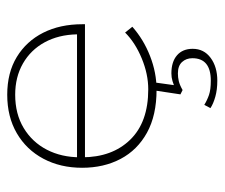

<svg xmlns="http://www.w3.org/2000/svg" viewBox="-65 -378 621 531"><g transform="rotate(-90 245.5 -112.5)"><path d="M263 10Q192 10 144 -16.5Q96 -43 71.5 -89.5Q47 -136 47 -196Q47 -256 72 -303Q97 -350 142.5 -376.5Q188 -403 249 -403Q310 -403 353.5 -376.5Q397 -350 420.5 -303.5Q444 -257 444 -195V-188H71V-210H416Q415 -261 394 -299.5Q373 -338 335.5 -359.5Q298 -381 249 -381Q196 -381 157 -357.5Q118 -334 97 -293.5Q76 -253 76 -201V-196Q76 -113 124.5 -63Q173 -13 264 -13Q306 -13 349.5 -31Q393 -49 421 -77L437 -57Q402 -26 356 -8Q310 10 263 10ZM288 178Q263 178 243.5 172.5Q224 167 212 159L221 142Q234 150 248.5 155Q263 160 288 160Q350 160 350 109Q350 92 339.5 80.5Q329 69 308 69Q297 69 286.5 71.5Q276 74 262 82L250 76L263 -10H285L275 62H266Q277 57 287 54Q297 51 308 51Q340 51 358 66.5Q376 82 376 110Q376 141 351 159.5Q326 178 288 178Z"/></g></svg>

Font: Rokkitt Thin
Style: Regular
Weight: 250
Version: Version 3.103